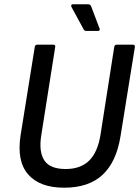

<svg xmlns="http://www.w3.org/2000/svg" viewBox="-20 -863 648 894"><path d="M279 11Q165 11 111 -51Q57 -113 76 -234L142 -645Q144 -655 153 -655H228Q239 -655 237 -644L172 -232Q160 -156 186.5 -116Q213 -76 286 -76Q355 -76 395 -115Q435 -154 448 -236L512 -645Q514 -655 524 -655H599Q609 -655 608 -644L541 -228Q522 -109 457.5 -49Q393 11 279 11ZM381 -719Q372 -719 368 -729L312 -832Q311 -837 312.5 -840Q314 -843 319 -843H392Q401 -843 405 -832L444 -729Q447 -719 435 -719Z"/></svg>

Font: Sofia Sans Semi Condensed SemiBold
Style: Italic
Weight: 600
Italic angle: -9°
Version: Version 4.100